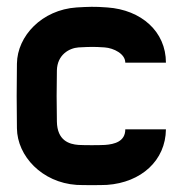

<svg xmlns="http://www.w3.org/2000/svg" viewBox="-20 -532 540 567"><path d="M470 -150H350C350 -114 318 -106 290 -104C272 -103 230 -103 212 -104C184 -106 149 -117 148 -173C147 -223 147 -274 148 -324C149 -370 184 -390 212 -392C252 -394 256 -394 289 -392C316 -390 350 -373 350 -347H470C470 -439 397 -503 297 -510C258 -513 242 -512 206 -510C104 -503 31 -426 30 -344C29 -266 29 -231 30 -153C31 -71 104 7 206 14C224 15 278 15 296 14C397 7 469 -58 470 -150Z"/></svg>

Font: Fervojo
Style: Bold
Weight: 700
Designer: kohakuno
Version: ver.1.0